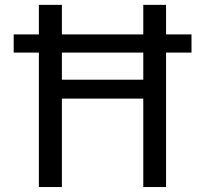

<svg xmlns="http://www.w3.org/2000/svg" viewBox="-20 -752 823 774"><path d="M229.5 -540V-430.7H557.6V-540ZM35.2 -540V-613.3H136.7V-732.4H229.5V-613.3H557.6V-732.4H649.4V-613.3H752V-540H649.4V2H557.6V-354.5H229.5V2H136.7V-540Z"/></svg>

Font: Gen Shin Gothic Regular
Style: Regular
Weight: 400
Designer: [Source Han Sans]
Ryoko NISHIZUKA  (kana & ideographs); Paul D. Hunt (Latin, Greek & Cyrillic); Wenlong ZHANG  (bopomofo
Version: Version 1.002.20150607